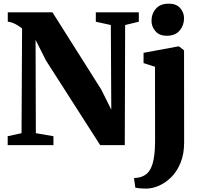

<svg xmlns="http://www.w3.org/2000/svg" viewBox="-20 -812 1124 1074"><path d="M23 0V-50L100.5 -67L103.5 -652.5Q93 -661.5 79.5 -669.8Q66 -678 51.8 -683.8Q37.5 -689.5 23.5 -690.5V-743H273.5L546.5 -311L602.5 -198.5L600 -672L516 -690.5V-743H756.5V-690.5L680 -672L678 0H540.5L237 -474L179 -589L180.5 -67L279 -50V0ZM799 243Q786 243 773.2 242.2Q760.5 241.5 751 240.2Q741.5 239 737 237.5L729.5 184Q738 184 752.5 181.8Q767 179.5 782.5 172Q806.5 160.5 820.5 135.2Q834.5 110 841 69.8Q847.5 29.5 847.5 -27L847 -438.5L783 -459V-516.5L974.5 -552H982L1009.5 -530.5L1010 -15Q1010 49.5 990.2 98Q970.5 146.5 938.5 178.5Q906.5 210.5 869.8 226.5Q833 242.5 799 243ZM912.5 -612Q871 -612 849.2 -637.8Q827.5 -663.5 827.5 -695Q827.5 -735 852 -763.2Q876.5 -791.5 923.5 -791.5H924.5Q966 -791.5 987.8 -766.8Q1009.5 -742 1009.5 -710Q1009.5 -670.5 985 -641.2Q960.5 -612 913.5 -612Z"/></svg>

Font: Merriweather 60pt Black
Style: Regular
Weight: 900
Version: Version 2.100